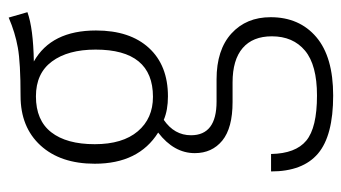

<svg xmlns="http://www.w3.org/2000/svg" viewBox="-196 -404 802 451"><g transform="rotate(-90 205.5 -179.0)"><path d="M389.2 -560.1 401.9 -516.1Q364.3 -502.4 286.1 -501Q358.9 -460 358.9 -355Q358.9 -275.4 317.9 -230.7Q276.9 -186 204.1 -186Q171.9 -186 148.9 -195.8Q112.8 -170.9 112.8 -131.8Q112.8 -71.8 191.9 -71.8H244.1Q313.5 -71.8 351.8 -36.9Q390.1 -2 390.1 55.2Q390.1 122.6 343.5 162.4Q296.9 202.1 206.1 202.1Q111.8 202.1 69.8 166.5Q27.8 130.9 27.8 56.2H68.8Q69.8 113.8 100.1 138.9Q130.4 164.1 206.1 164.1Q277.8 164.1 311.5 136Q345.2 107.9 345.2 58.1Q345.2 13.2 317.6 -10.5Q290 -34.2 236.8 -34.2H190.9Q129.9 -34.2 100.3 -58.3Q70.8 -82.5 70.8 -123Q70.8 -171.9 119.1 -209Q45.9 -254.9 45.9 -357.9Q45.9 -438.5 88.9 -485.4Q131.8 -532.2 205.1 -532.2Q283.2 -532.2 318.6 -538.6Q354 -544.9 389.2 -560.1ZM204.1 -496.1Q147.9 -496.1 119.9 -460.2Q91.8 -424.3 91.8 -357.9Q91.8 -292.5 122.1 -256.8Q152.3 -221.2 203.1 -221.2Q314 -221.2 314 -356Q314 -420.9 286.1 -458.5Q258.3 -496.1 204.1 -496.1Z"/></g></svg>

Font: Fira Sans Compressed ExtraLight
Style: Regular
Weight: 250
Width: 1
Designer: Carrois Corporate & Edenspiekermann AG
Foundry: Carrois Corporate GbR & Edenspiekermann AG
Version: Version 4.203;PS 004.203;hotconv 1.0.88;makeotf.lib2.5.64775